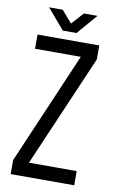

<svg xmlns="http://www.w3.org/2000/svg" viewBox="-93 -894 590 946"><g transform="rotate(10 202.0 -421.0)"><path d="M142 -842 194 -782 248 -842H316L229 -741H160L74 -842ZM348 0H30V-70L270 -629H41V-700H350V-630L109 -71H348Z"/></g></svg>

Font: Bebas Neue Regular
Style: Regular
Weight: 400
Designer: Ryoichi Tsunekawa & LGV (GE)
Foundry: Free Software Foundation, Inc.
Version: Version 1.003 August 13, 2016